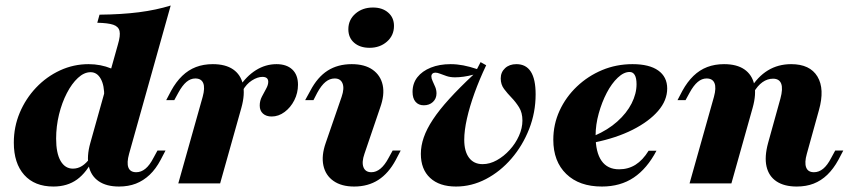

<svg xmlns="http://www.w3.org/2000/svg" viewBox="-20 -661 3060 692"><path d="M408.9 11.3Q363.7 11.3 335.9 -7.7Q308.1 -26.6 300 -62.1Q291.9 -97.6 305.6 -146L404.8 -500Q414.5 -532.3 410.9 -548.8Q407.3 -565.3 388.3 -571.8Q369.4 -578.2 330.6 -579L338.7 -608.1Q418.5 -608.9 481 -616.9Q543.5 -625 595.2 -641.1L445.2 -106.5Q436.3 -74.2 442.7 -57.3Q449.2 -40.3 471 -40.3Q488.7 -40.3 504 -52.8Q519.4 -65.3 533.1 -91.9L547.6 -118.5H576.6L558.9 -84.7Q541.9 -52.4 519.4 -31Q496.8 -9.7 469.8 0.8Q442.7 11.3 408.9 11.3ZM172.6 11.3Q104.8 11.3 67.3 -30.6Q29.8 -72.6 29.8 -146.8Q29.8 -204 51.2 -254.8Q72.6 -305.6 110.1 -345.2Q147.6 -384.7 196.4 -407.3Q245.2 -429.8 299.2 -429.8Q342.7 -429.8 381 -414.1Q419.4 -398.4 454.8 -366.1L355.6 -311.3Q356.5 -353.2 343.1 -377Q329.8 -400.8 306.5 -400.8Q283.1 -400.8 260.9 -380.2Q238.7 -359.7 221 -325.4Q203.2 -291.1 192.7 -248.4Q182.3 -205.6 182.3 -161.3Q182.3 -108.9 198.4 -81Q214.5 -53.2 242.7 -53.2Q260.5 -53.2 275.8 -62.9Q291.1 -72.6 305.6 -92.7H318.5Q292.7 -39.5 257.7 -14.1Q222.6 11.3 172.6 11.3Z M622.6 0 710.5 -312.1Q719.4 -344.4 712.5 -361.3Q705.6 -378.2 683.9 -378.2Q666.9 -378.2 652 -365.7Q637.1 -353.2 622.6 -326.6L608.1 -300H579L596.8 -333.9Q614.5 -366.1 636.7 -387.5Q658.9 -408.9 686.3 -419.4Q713.7 -429.8 746.8 -429.8Q792.7 -429.8 820.2 -410.9Q847.6 -391.9 855.6 -356.9Q863.7 -321.8 850 -272.6L773.4 0ZM958.9 -241.1Q939.5 -241.1 927.8 -251.6Q916.1 -262.1 916.1 -280.6Q916.1 -297.6 923.8 -312.5Q931.5 -327.4 939.1 -341.1Q946.8 -354.8 946.8 -366.1Q946.8 -383.9 925.8 -383.9Q908.1 -383.9 887.9 -371Q867.7 -358.1 854.8 -334.7L841.9 -346.8Q867.7 -386.3 902.4 -408.1Q937.1 -429.8 976.6 -429.8Q1012.9 -429.8 1033.5 -410.5Q1054 -391.1 1054 -355.6Q1054 -325.8 1040.7 -299.6Q1027.4 -273.4 1005.6 -257.3Q983.9 -241.1 958.9 -241.1Z M1256.5 11.3Q1210.5 11.3 1181.9 -8.9Q1153.2 -29 1145.6 -64.5Q1137.9 -100 1154 -146L1211.3 -312.1Q1221.8 -342.7 1214.5 -360.5Q1207.3 -378.2 1186.3 -378.2Q1168.5 -378.2 1153.2 -365.7Q1137.9 -353.2 1123.4 -326.6L1109.7 -300H1079.8L1098.4 -333.9Q1124.2 -383.1 1160.9 -406.5Q1197.6 -429.8 1247.6 -429.8Q1294.4 -429.8 1323 -409.7Q1351.6 -389.5 1359.3 -354.4Q1366.9 -319.4 1350 -272.6L1293.5 -106.5Q1283.1 -76.6 1289.9 -58.5Q1296.8 -40.3 1318.5 -40.3Q1353.2 -40.3 1380.6 -91.9L1395.2 -118.5H1424.2L1406.5 -84.7Q1380.6 -36.3 1343.5 -12.5Q1306.5 11.3 1256.5 11.3ZM1312.1 -488.7Q1277.4 -488.7 1256.5 -506.9Q1235.5 -525 1235.5 -555.6Q1235.5 -589.5 1260.9 -611.7Q1286.3 -633.9 1324.2 -633.9Q1358.1 -633.9 1379 -615.7Q1400 -597.6 1400 -567.7Q1400 -533.1 1374.6 -510.9Q1349.2 -488.7 1312.1 -488.7Z M1623.4 11.3Q1563.7 11.3 1530.2 -19.8Q1496.8 -50.8 1496.8 -106.5Q1496.8 -135.5 1507.3 -165.7Q1517.7 -196 1540.3 -230.2Q1562.9 -264.5 1599.2 -304.4Q1635.5 -344.4 1686.3 -391.9Q1668.5 -387.1 1651.6 -384.7Q1634.7 -382.3 1620.2 -382.3Q1603.2 -382.3 1589.9 -386.7Q1576.6 -391.1 1566.5 -395.2Q1556.5 -399.2 1549.2 -399.2Q1542.7 -399.2 1538.7 -395.6Q1534.7 -391.9 1534.7 -385.5Q1534.7 -378.2 1539.5 -368.1Q1544.4 -358.1 1548.8 -347.2Q1553.2 -336.3 1553.2 -324.2Q1553.2 -305.6 1540.3 -293.5Q1527.4 -281.5 1507.3 -281.5Q1488.7 -281.5 1477.8 -294Q1466.9 -306.5 1466.9 -329.8Q1466.9 -360.5 1484.3 -382.7Q1501.6 -404.8 1532.7 -417.3Q1563.7 -429.8 1604 -429.8Q1626.6 -429.8 1649.6 -425.4Q1672.6 -421 1699.2 -412.1L1712.1 -437.1L1732.3 -425.8Q1708.1 -375 1690.3 -325.8Q1672.6 -276.6 1662.9 -233.5Q1653.2 -190.3 1653.2 -157.3Q1653.2 -115.3 1670.6 -92.3Q1687.9 -69.4 1719.4 -69.4Q1745.2 -69.4 1770.6 -83.5Q1796 -97.6 1816.9 -120.6Q1837.9 -143.5 1850.4 -171.4Q1862.9 -199.2 1862.9 -226.6Q1862.9 -254.8 1850.8 -274.2Q1838.7 -293.5 1823.8 -308.9Q1808.9 -324.2 1796.8 -340.3Q1784.7 -356.5 1784.7 -378.2Q1784.7 -400.8 1800.4 -415.3Q1816.1 -429.8 1841.1 -429.8Q1875.8 -429.8 1893.1 -402.8Q1910.5 -375.8 1910.5 -321Q1910.5 -255.6 1887.1 -196Q1863.7 -136.3 1823.4 -89.5Q1783.1 -42.7 1731.5 -15.7Q1679.8 11.3 1623.4 11.3Z M2149.2 11.3Q2067.7 11.3 2021 -33.9Q1974.2 -79 1974.2 -157.3Q1974.2 -212.9 1996.8 -262.1Q2019.4 -311.3 2059.3 -349.2Q2099.2 -387.1 2150.4 -408.5Q2201.6 -429.8 2259.7 -429.8Q2320.2 -429.8 2352.4 -406.9Q2384.7 -383.9 2384.7 -341.9Q2384.7 -299.2 2352 -261.3Q2319.4 -223.4 2260.5 -193.5Q2201.6 -163.7 2122.6 -147.6V-171.8Q2171 -192.7 2204.8 -223Q2238.7 -253.2 2256.5 -288.3Q2274.2 -323.4 2274.2 -357.3Q2274.2 -379.8 2267.7 -390.7Q2261.3 -401.6 2249.2 -401.6Q2228.2 -401.6 2206.5 -381Q2184.7 -360.5 2166.9 -326.6Q2149.2 -292.7 2137.9 -252Q2126.6 -211.3 2126.6 -171.8Q2126.6 -112.1 2148 -81.5Q2169.4 -50.8 2211.3 -50.8Q2244.4 -50.8 2270.6 -67.3Q2296.8 -83.9 2317.7 -117.7H2346Q2312.1 -53.2 2264.1 -21Q2216.1 11.3 2149.2 11.3Z M2851.6 11.3Q2806.5 11.3 2778.6 -7.3Q2750.8 -25.8 2742.7 -60.9Q2734.7 -96 2748.4 -146L2792.7 -305.6Q2802.4 -341.1 2795.6 -359.3Q2788.7 -377.4 2766.1 -377.4Q2746 -377.4 2728.2 -364.9Q2710.5 -352.4 2696 -327.4L2683.9 -340.3Q2710.5 -384.7 2747.6 -407.3Q2784.7 -429.8 2831.5 -429.8Q2899.2 -429.8 2926.2 -385.1Q2953.2 -340.3 2931.5 -263.7L2887.9 -106.5Q2879 -75 2885.5 -57.7Q2891.9 -40.3 2913.7 -40.3Q2931.5 -40.3 2946.8 -52.8Q2962.1 -65.3 2975.8 -91.9L2990.3 -118.5H3019.4L3001.6 -84.7Q2983.9 -52.4 2961.7 -31Q2939.5 -9.7 2912.5 0.8Q2885.5 11.3 2851.6 11.3ZM2465.3 0 2553.2 -312.1Q2562.1 -344.4 2555.2 -361.3Q2548.4 -378.2 2526.6 -378.2Q2509.7 -378.2 2494.8 -365.7Q2479.8 -353.2 2465.3 -326.6L2450.8 -300H2421.8L2439.5 -333.9Q2457.3 -366.1 2479.4 -387.5Q2501.6 -408.9 2529 -419.4Q2556.5 -429.8 2589.5 -429.8Q2635.5 -429.8 2662.9 -410.9Q2690.3 -391.9 2698.4 -356.9Q2706.5 -321.8 2692.7 -272.6L2616.1 0Z"/></svg>

Font: Playfair 5pt SemiExpanded Light Black
Style: Italic
Weight: 900
Italic angle: -15.6°
Version: Version 2.001;gftools[0.9.30]